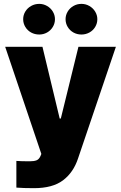

<svg xmlns="http://www.w3.org/2000/svg" viewBox="-20 -772 625 991"><path d="M64.5 196.3V58.6Q89.8 60.5 133.8 60.5Q156.2 60.5 169.2 55.2Q182.1 49.8 189.5 32.2L193.4 22.5L6.8 -530.3H199.2L288.1 -160.2H293.9L384.8 -530.3H578.1L382.8 45.9Q358.9 118.2 305.2 158.7Q251.5 199.2 155.3 199.2Q101.1 199.2 64.5 196.3ZM99.6 -672.9Q99.6 -694.3 110.6 -712.4Q121.6 -730.5 140.6 -741.2Q159.7 -752 182.6 -752Q204.1 -752 222.9 -741.2Q241.7 -730.5 252.7 -712.2Q263.7 -693.8 263.7 -672.9Q263.7 -651.4 252.7 -633.1Q241.7 -614.7 222.9 -604.2Q204.1 -593.8 182.6 -593.8Q159.7 -593.8 140.6 -604.2Q121.6 -614.7 110.6 -633.1Q99.6 -651.4 99.6 -672.9ZM318.4 -672.9Q318.4 -693.8 329.3 -712.2Q340.3 -730.5 359.1 -741.2Q377.9 -752 400.4 -752Q422.4 -752 441.2 -741.2Q460 -730.5 471.2 -712.2Q482.4 -693.8 482.4 -672.9Q482.4 -651.4 471.4 -633.1Q460.4 -614.7 441.4 -604.2Q422.4 -593.8 400.4 -593.8Q377.9 -593.8 359.1 -604.2Q340.3 -614.7 329.3 -633.1Q318.4 -651.4 318.4 -672.9Z"/></svg>

Font: Pretendard GOV Black
Style: Regular
Weight: 900
Designer: Base glyphs from Inter by Rasmus Andersson; Hangeul glyphs from Noto Sans CJK(Source Han Sans) by Jang Soo-young and Kan
Foundry: Kil Hyung-jin
Version: Version 1.309